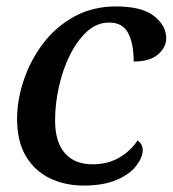

<svg xmlns="http://www.w3.org/2000/svg" viewBox="-20 -566 537 596"><path d="M239 10Q182 10 135 -12.5Q88 -35 60.5 -81Q33 -127 33 -197Q33 -255 53.5 -316.5Q74 -378 113 -430Q152 -482 209.5 -514Q267 -546 340 -546Q421 -546 458.5 -516Q496 -486 496 -447Q496 -419 470.5 -397Q445 -375 395 -375Q395 -430 378 -463Q361 -496 319 -496Q281 -496 250.5 -468.5Q220 -441 197.5 -396Q175 -351 163 -297.5Q151 -244 151 -192Q151 -126 181 -91Q211 -56 267 -56Q315 -56 350.5 -77Q386 -98 407 -130Q423 -119 423 -100Q423 -78 403.5 -52Q384 -26 343 -8Q302 10 239 10Z"/></svg>

Font: Noto Serif Medium
Style: Italic
Weight: 500
Italic angle: -12°
Designer: Monotype Design Team
Foundry: Monotype Imaging Inc.
Version: Version 2.014; ttfautohint (v1.8.4.7-5d5b)